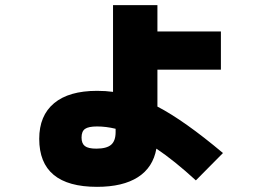

<svg xmlns="http://www.w3.org/2000/svg" viewBox="-20 -660 1040 744"><path d="M132 -122Q132 -212 189.5 -260Q247 -308 356 -308Q390 -308 418 -304V-640H590V-538H836V-390H590V-247Q694 -193 844 -67L739 39Q655 -38 586 -84Q573 -11 514.5 26.5Q456 64 356 64Q132 64 132 -122ZM353 -84Q393 -84 410.5 -99Q428 -114 428 -148V-161Q391 -170 356 -170Q323 -170 309.5 -160.5Q296 -151 296 -127Q296 -104 309 -94Q322 -84 353 -84Z"/></svg>

Font: Enso Black
Style: Regular
Weight: 900
Designer: Coji Morishita
Foundry: UNDERFOREST DESIGN
Version: Version 1.000